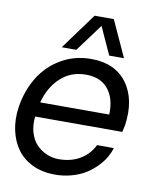

<svg xmlns="http://www.w3.org/2000/svg" viewBox="-85 -821 734 893"><g transform="rotate(10 282.0 -375.0)"><path d="M232.9 -584H164.1L289.1 -754.9H379.9L458 -584H388.2L329.1 -713.9ZM517.1 -277.8Q511.7 -251.5 509.8 -245.1H98.1Q93.8 -203.1 104 -168.9Q114.3 -134.8 135 -113.5Q155.8 -92.3 182.1 -80.8Q208.5 -69.3 237.8 -68.8Q297.9 -68.4 340.8 -94.2Q383.8 -120.1 404.8 -164.1H483.9Q477.5 -142.1 465.1 -120.1Q452.6 -98.1 430.7 -75.2Q408.7 -52.2 381.3 -34.7Q354 -17.1 314.9 -5.9Q275.9 5.4 231.9 4.9Q174.3 4.4 128.9 -17.3Q83.5 -39.1 56.2 -76.7Q28.8 -114.3 17.8 -165.3Q6.8 -216.3 15.1 -273.9Q26.9 -353.5 65.2 -416.5Q103.5 -479.5 167 -516.8Q230.5 -554.2 309.1 -554.2Q422.4 -554.2 478.5 -477.8Q534.7 -401.4 517.1 -277.8ZM297.9 -478Q227.1 -478 178.5 -433.3Q129.9 -388.7 109.9 -314H436Q439 -389.2 403.3 -433.6Q367.7 -478 297.9 -478Z"/></g></svg>

Font: Oakes Grotesk
Style: Italic
Weight: 400
Italic angle: -8°
Designer: Samuel Oakes
Foundry: Samuel Oakes
Version: Version 1.000;PS 001.000;hotconv 1.0.88;makeotf.lib2.5.64775